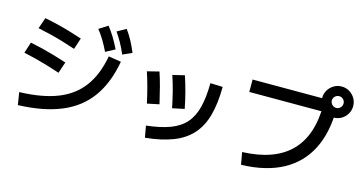

<svg xmlns="http://www.w3.org/2000/svg" viewBox="-89 -1252 3179 1692"><g transform="rotate(15 1500.0 -406.5)"><path d="M120 -72Q327 -78 467 -133Q607 -188 688.5 -298.5Q770 -409 801 -580L916 -562Q881 -363 786.5 -231.5Q692 -100 531 -33Q370 34 138 42ZM410 -326Q347 -347 292 -363.5Q237 -380 184 -393.5Q131 -407 74 -419L107 -520Q165 -508 217.5 -495Q270 -482 325.5 -466Q381 -450 445 -429ZM488 -565Q424 -586 368 -603Q312 -620 256.5 -633.5Q201 -647 139 -660L174 -761Q235 -749 290.5 -735.5Q346 -722 402.5 -705.5Q459 -689 522 -668ZM759 -610Q732 -665 706.5 -707.5Q681 -750 649 -790L729 -841Q763 -798 790 -753Q817 -708 843 -655ZM911 -626Q887 -682 863 -725Q839 -768 810 -810L891 -855Q923 -811 947.5 -765Q972 -719 995 -664Z M1275 -76Q1403 -90 1490 -122.5Q1577 -155 1628.5 -213.5Q1680 -272 1703 -363Q1726 -454 1727 -584L1840 -580Q1839 -428 1809 -319Q1779 -210 1714.5 -138Q1650 -66 1546.5 -25.5Q1443 15 1294 30ZM1233 -265Q1217 -339 1198.5 -408.5Q1180 -478 1159 -540L1267 -567Q1286 -511 1304.5 -441Q1323 -371 1342 -288ZM1458 -283Q1443 -358 1424.5 -430.5Q1406 -503 1384 -567L1492 -593Q1514 -527 1533.5 -453.5Q1553 -380 1567 -306Z M2154 -70Q2446 -81 2592 -228Q2738 -375 2738 -660L2797 -598H2078V-711H2794V-658H2859Q2859 -436 2781 -282.5Q2703 -129 2550 -47Q2397 35 2174 41ZM2853 -572Q2815 -572 2782.5 -591Q2750 -610 2731 -642Q2712 -674 2712 -713Q2712 -753 2731 -784.5Q2750 -816 2782 -835.5Q2814 -855 2853 -855Q2893 -855 2924.5 -836Q2956 -817 2975.5 -785Q2995 -753 2995 -713Q2995 -675 2976 -642.5Q2957 -610 2925 -591Q2893 -572 2853 -572ZM2854 -660Q2876 -660 2891.5 -676Q2907 -692 2907 -714Q2907 -736 2891.5 -751.5Q2876 -767 2854 -767Q2832 -767 2816 -751.5Q2800 -736 2800 -714Q2800 -692 2816 -676Q2832 -660 2854 -660Z"/></g></svg>

Font: M PLUS 2 SemiBold
Style: Regular
Weight: 600
Designer: Coji Morishita
Foundry: UNDERFOREST DESIGN
Version: Version 1.001